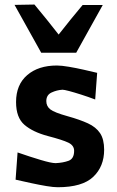

<svg xmlns="http://www.w3.org/2000/svg" viewBox="-20 -792 502 825"><path d="M228 12.5Q209.5 12.5 179.5 7.5Q149.5 2.5 114.8 -5Q80 -12.5 47 -20L55.5 -137Q108.5 -118.5 154.5 -104.8Q200.5 -91 219 -91Q251 -92.5 274.8 -101.2Q298.5 -110 298.5 -144Q298.5 -167 273.8 -179Q249 -191 185.5 -207.5Q121.5 -224.5 85.2 -255.5Q49 -286.5 49 -353.5Q49 -428 96.8 -469.2Q144.5 -510.5 224.5 -510.5Q244 -510.5 275.2 -505.2Q306.5 -500 339.5 -492.5Q372.5 -485 397.5 -479L389 -364.5Q358.5 -376 328.8 -385.5Q299 -395 277.2 -400.8Q255.5 -406.5 248.5 -406.5Q224 -405 201.5 -394.5Q179 -384 179 -357.5Q179 -335.5 196.2 -322Q213.5 -308.5 271 -292.5Q323 -278 357.8 -262Q392.5 -246 410 -219.8Q427.5 -193.5 427.5 -148.5Q427.5 -76.5 380.5 -32Q333.5 12.5 228 12.5ZM157 -565.5Q128.5 -616 100.2 -667.5Q72 -719 42.5 -771L128 -772.5Q154 -741 180.5 -708.5Q207 -676 232 -643.5Q257 -675.5 283 -707.5Q309 -739.5 335 -770.5H421.5Q392.5 -718.5 364.2 -667.5Q336 -616.5 307.5 -565.5Z"/></svg>

Font: Commissioner Loud SemiBold
Style: Regular
Weight: 600
Designer: Kostas Bartsokas
Foundry: Kostas Bartsokas
Version: Version 1.000; ttfautohint (v1.8.3)